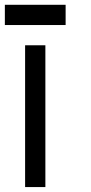

<svg xmlns="http://www.w3.org/2000/svg" viewBox="-20 -853 373 790"><path d="M0 -750V-833.3H250V-750ZM83.3 -83.3V-666.7H166.7V-83.3Z"/></svg>

Font: Galmuri11 Condensed
Style: Regular
Weight: 400
Width: 3
Designer: Lee Minseo (quiple)
Version: Version 2.399;hotconv 1.1.1;makeotfexe 2.6.0 DEVELOPMENT